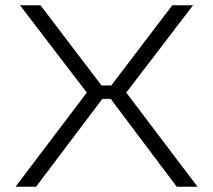

<svg xmlns="http://www.w3.org/2000/svg" viewBox="-20 -710 809 730"><path d="M401 -334 652 0H731L460 -358L714 -690H635L403 -385H366L134 -690H56L310 -358L39 0H117L369 -334Z"/></svg>

Font: Exo 2 Light Expanded
Style: Regular
Weight: 300
Width: 7
Designer: Natanael Gama
Version: Version 1.001;PS 001.001;hotconv 1.0.70;makeotf.lib2.5.58329